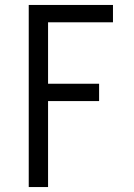

<svg xmlns="http://www.w3.org/2000/svg" viewBox="-20 -755 540 775"><path d="M96 0V-735H436V-665H174V-417H380V-347H174V0Z"/></svg>

Font: Iosevka Fuck
Style: Regular
Weight: 400
Monospace: yes
Designer: Belleve Invis
Foundry: Belleve Invis
Version: Version 28.0.7; ttfautohint (v1.8.3)